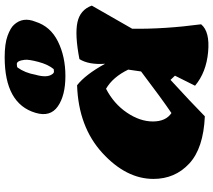

<svg xmlns="http://www.w3.org/2000/svg" viewBox="-65 -847 912 822"><g transform="rotate(-90 391.0 -436.0)"><path d="M36 -235Q36 -352 147.5 -454Q259 -556 437 -562Q483 -526 529 -442Q524 -512 549 -552Q653 -572 706.5 -560.5Q760 -549 778 -499L679 -326Q677 -189 698 -31Q667 7 579.5 -1Q492 -9 435 -57L478 -143L460 -162Q365 -75 304 -15Q167 -21 101.5 -82Q36 -143 36 -235ZM318 -158Q380 -200 496 -288L504 -343Q472 -409 422 -438Q358 -405 320 -349Q282 -293 282 -237.5Q282 -182 318 -158ZM319 -740Q358 -872 557 -872Q615 -872 649 -859.5Q683 -847 696 -832Q731 -794 709 -740Q689 -676 624.5 -644Q560 -612 476.5 -612Q393 -612 346.5 -644.5Q300 -677 319 -740ZM484 -669Q489 -661 495.5 -661Q502 -661 506 -662Q526 -686 537 -727.5Q548 -769 546 -786Q542 -820 528 -820Q517 -820 513 -817Q490 -785 482 -740Q468 -691 484 -669Z"/></g></svg>

Font: Tillana ExtraBold
Style: Regular
Weight: 800
Designer: Lipi Raval (Devanagari, Latin), Jonny Pinhorn (Latin)
Foundry: Indian Type Foundry
Version: Version 2.003;PS 1.0;hotconv 1.0.79;makeotf.lib2.5.61930; tt